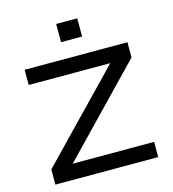

<svg xmlns="http://www.w3.org/2000/svg" viewBox="-122 -947 947 1048"><g transform="rotate(-15 351.5 -423.0)"><path d="M61 -649H642V-563L182 -86H642V0H61V-86L522 -563H61ZM411 -846V-743H292V-846Z"/></g></svg>

Font: Syne Medium
Style: Regular
Weight: 500
Designer: Lucas Descroix
Foundry: Bonjour Monde
Version: Version 2.200; ttfautohint (v1.8.4)